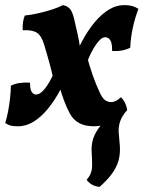

<svg xmlns="http://www.w3.org/2000/svg" viewBox="-44 -487 564 754"><path d="M203 -467Q219.1 -464 229.5 -453.5Q239.8 -443 246.8 -414Q254.8 -379.9 261.3 -350.4Q267.7 -320.9 270.5 -298.7L297.2 -266.8Q307 -228.8 320.4 -190.7Q333.9 -152.5 348 -123Q359 -100.1 369.5 -93.1Q380 -86.1 392.7 -86.1Q402.1 -86.1 410.9 -90.5Q419.8 -94.9 430.9 -105.1Q441.6 -94.4 447.4 -82Q453.3 -69.6 455.7 -55.3Q431.7 -27.3 395.2 -9.2Q358.7 9 326.1 9Q289.9 9 266.6 -3.8Q243.3 -16.6 229.7 -42.1Q216.6 -67 206.9 -93.5Q197.2 -120 190.9 -143.2L165.3 -178.2Q158 -211.7 148.5 -245.7Q139 -279.6 129.9 -310.2Q119.3 -346.2 101.3 -358.2Q83.3 -370.2 45.3 -368.2Q44.3 -384.4 46.3 -399.1Q48.3 -413.8 53.4 -426Q75.6 -428 104.7 -434.5Q133.7 -441 160.8 -449.7Q187.8 -458.5 203 -467ZM444.7 -467Q461.7 -467 475.2 -463.3Q488.7 -459.6 499.7 -452.1Q486.6 -419.2 477.8 -378.9Q469 -338.5 467.5 -299.6Q435.3 -283.8 396.2 -286.9Q396.8 -317.8 389 -329.3Q381.2 -340.8 368.6 -340.8Q358.3 -340.8 347 -329.2Q335.8 -317.5 324 -298Q312.3 -278.5 302.3 -253.9Q292.2 -229.4 284.8 -203.1L239.1 -237.9Q256 -283.2 277.8 -324.2Q299.7 -365.2 326 -397.5Q352.3 -429.7 382 -448.3Q411.7 -467 444.7 -467ZM-1.4 -150.3Q14.4 -158.4 34 -161.2Q53.6 -163.9 73.9 -162.4Q73.9 -135.8 80.7 -125.7Q87.5 -115.7 98 -115.7Q111.3 -115.7 127.2 -133Q143.1 -150.3 158.8 -181.5Q174.5 -212.6 185.9 -254.9L231.6 -220.1Q214.7 -175.4 192.9 -134.1Q171 -92.8 144.7 -60.5Q118.4 -28.3 88.7 -9.7Q59 9 26 9Q9.5 9 -1.8 6.3Q-13 3.5 -23.6 -4Q-17 -23.7 -12.2 -49.7Q-7.4 -75.7 -4.4 -102.2Q-1.4 -128.7 -1.4 -150.3ZM347 247Q314 243.7 296.1 219Q317.4 196 317.7 164.8Q317.9 133.6 315.9 110.2Q314 81.3 322.4 56.1Q330.9 30.9 352.7 3.9Q374.5 -23.2 413.8 -55.3H455.7Q434.6 -31.3 427.6 -9.8Q420.6 11.7 422.1 32.2Q423.6 52.6 425.6 74Q429.1 102.7 424.5 130.3Q419.9 157.9 401.8 186.3Q383.8 214.7 347 247Z"/></svg>

Font: Vollkorn
Style: Italic
Weight: 400
Italic angle: -11°
Designer: Friedrich Althausen
Foundry: Friedrich Althausen
Version: Version 5.001